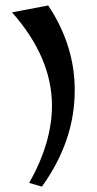

<svg xmlns="http://www.w3.org/2000/svg" viewBox="-20 -611 359 709"><path d="M171.9 -220.7Q171.9 -398.4 24.4 -565.4L158.2 -590.8Q256.8 -441.4 255.9 -276.4Q255.9 -90.8 134.8 78.1L87.9 64.5Q171.9 -85 171.9 -220.7Z"/></svg>

Font: Ravi Prakash
Style: Regular
Weight: 400
Designer: Appaji Ambarisha Darbha
Version: Version 1.0.4; ttfautohint (v1.2.42-39fb)